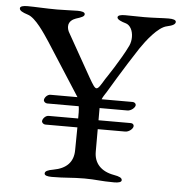

<svg xmlns="http://www.w3.org/2000/svg" viewBox="-49 -700 711 752"><g transform="rotate(5 306.5 -324.0)"><path d="M0 -642C0 -633 11 -627 33 -620C64 -611 102 -552 122 -522L255 -315H149C136 -315 125 -301 125 -292C125 -286 132 -280 139 -280H263C264 -273 265 -265 265 -256V-232H149C136 -232 125 -218 125 -209C125 -203 132 -197 139 -197H265L264 -108C264 -60 236 -33 186 -24C163 -20 153 -15 153 -6C153 2 165 5 182 5C236 5 260 0 310 0C356 0 373 5 427 5C444 5 456 2 456 -6C456 -15 446 -20 423 -24C373 -33 345 -63 345 -108V-197H453C468 -197 484 -211 484 -221C484 -229 478 -232 471 -232H345V-280H454C469 -280 485 -294 485 -304C485 -310 479 -315 472 -315H350C353 -323 360 -334 368 -346C368 -346 426 -444 480 -526C501 -557 545 -615 580 -622C603 -627 613 -633 613 -642C613 -650 601 -653 584 -653C561 -653 525 -650 488 -650C459 -650 443 -651 413 -651C396 -651 384 -648 384 -640C384 -631 403 -624 417 -620C436 -615 447 -593 447 -568C447 -557 445 -545 440 -534C413 -477 357 -395 357 -395C342 -370 334 -356 326 -356C319 -356 311 -369 296 -395L203 -560C196 -571 194 -580 194 -588C194 -608 211 -617 222 -621C244 -628 255 -632 255 -641C255 -649 243 -652 226 -652C205 -652 177 -650 146 -650C100 -650 59 -653 29 -653C12 -653 0 -650 0 -642Z"/></g></svg>

Font: EB Garamond
Style: Regular
Weight: 400
Designer: Georg Duffner and Octavio Pardo
Foundry: Georg Duffner
Version: Version 1.000;PS 001.000;hotconv 1.0.88;makeotf.lib2.5.64775